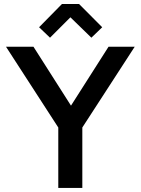

<svg xmlns="http://www.w3.org/2000/svg" viewBox="-20 -932 698 952"><path d="M269 -299.8 9.8 -700.2H146L332 -408.2L518.1 -700.2H647.9L388.2 -299.8V0H269ZM287.1 -912.1H372.1L486.8 -796.9L433.1 -745.1L329.1 -846.2L228 -745.1L173.8 -796.9Z"/></svg>

Font: Post Grotesk Medium
Style: Medium
Weight: 500
Version: Version 1.0